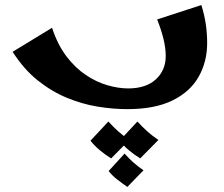

<svg xmlns="http://www.w3.org/2000/svg" viewBox="-20 -425 885 760"><path d="M484 7Q427 7 366 -3Q305 -13 244.5 -38Q184 -63 129 -107Q74 -151 30 -220L186 -315Q208 -248 243 -202Q278 -156 320 -128Q362 -100 405.5 -87.5Q449 -75 487 -75Q558 -75 597 -111Q636 -147 636 -203Q636 -235 627 -271.5Q618 -308 602 -348L777 -405Q789 -367 794.5 -330Q800 -293 800 -254Q800 -181 766.5 -121.5Q733 -62 663 -27.5Q593 7 484 7ZM484 315Q464 301 444 285.5Q424 270 410 252L473 183Q491 203 508.5 218.5Q526 234 548 249ZM420 202Q397 188 375.5 170Q354 152 338 132L409 56Q428 77 447.5 94.5Q467 112 492 129ZM535 202Q512 188 490.5 170Q469 152 453 132L524 56Q543 77 562.5 94.5Q582 112 607 129Z"/></svg>

Font: Marhey Light Medium
Style: Regular
Weight: 500
Version: Version 1.000